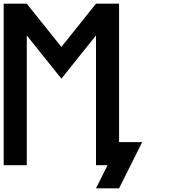

<svg xmlns="http://www.w3.org/2000/svg" viewBox="-20 -895 915 1040"><path d="M125 -875 312.5 -640.6 500 -875H625V-125H750L625 125H500L562.5 0H500V-703.1L312.5 -468.8L125 -703.1V0H0V-875Z"/></svg>

Font: CraftyPE
Style: Regular
Weight: 400
Designer: Erek Butcher
Foundry: Haunted Coop
Version: Version 0.018;April 4, 2024;FontCreator 15.0.0.2962 64-bit